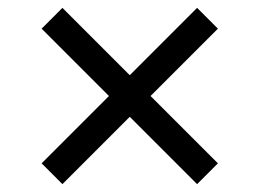

<svg xmlns="http://www.w3.org/2000/svg" viewBox="-20 -592 660 489"><path d="M86 -176 482 -572 535 -519 139 -123ZM86 -519 139 -572 535 -176 482 -123Z"/></svg>

Font: Unbounded Light
Style: Regular
Weight: 300
Designer: Luke Prowse, Jean-Baptiste Morizot, Fátima Lázaro, Florian Runge
Foundry: NaN
Version: Version 1.700